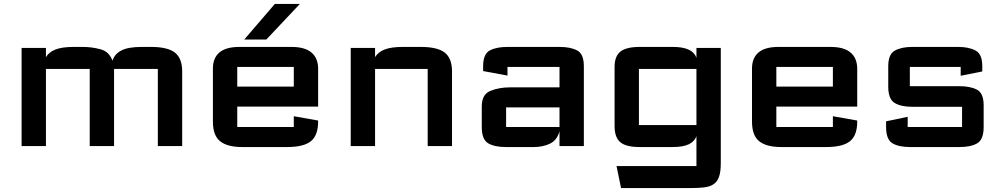

<svg xmlns="http://www.w3.org/2000/svg" viewBox="-20 -744 5102 978"><path d="M90 0V-500H214V-453Q229 -478.5 262.5 -491.8Q296 -505 355 -505H402Q447 -505 491.5 -493.2Q536 -481.5 553 -435Q564 -469.5 598.8 -487.2Q633.5 -505 702 -505H749Q834 -505 871 -476Q908 -447 908 -380V0H784V-393Q784 -393 784 -393Q784 -393 784 -393H561V0H437V-393H214V0Z M1064.5 -125V-395Q1064.5 -448.5 1097.8 -476.8Q1131 -505 1199.5 -505H1464.5Q1533 -505 1566.8 -476.2Q1600.5 -447.5 1600.5 -393V-201H1188.5V-97Q1188.5 -97 1188.5 -97Q1188.5 -97 1188.5 -97H1476.5Q1476.5 -97 1476.5 -97Q1476.5 -97 1476.5 -97V-152L1600.5 -130V-125Q1600.5 -55 1564 -25Q1527.5 5 1441.5 5H1213.5Q1138 5 1101.2 -24.5Q1064.5 -54 1064.5 -125ZM1188.5 -303H1476.5V-403Q1476.5 -403 1476.5 -403Q1476.5 -403 1476.5 -403H1188.5Q1188.5 -403 1188.5 -403Q1188.5 -403 1188.5 -403ZM1224 -542.5 1380 -724H1507.5L1336.5 -542.5Z M1766.5 0V-500H1890.5V-453Q1905.5 -478.5 1939 -491.8Q1972.5 -505 2031.5 -505H2123.5Q2208.5 -505 2245.5 -476Q2282.5 -447 2282.5 -380V0H2158.5V-393Q2158.5 -393 2158.5 -393Q2158.5 -393 2158.5 -393H1890.5V0Z M2557 5Q2499 5 2466.5 -14.2Q2434 -33.5 2434 -97V-202Q2434 -263.5 2478.2 -281.2Q2522.5 -299 2577 -299H2830V-403Q2830 -403 2830 -403Q2830 -403 2830 -403H2565Q2565 -403 2565 -403Q2565 -403 2565 -403V-359L2441 -382V-407Q2441 -469 2475 -487Q2509 -505 2564 -505H2831Q2886 -505 2920 -487Q2954 -469 2954 -407V0H2830V-75Q2817 -29 2780.8 -12Q2744.5 5 2699 5ZM2558 -97Q2558 -97 2558 -97Q2558 -97 2558 -97H2830V-197H2558Q2558 -197 2558 -197Q2558 -197 2558 -197Z M3234.5 -107Q3234.5 -107 3234.5 -107Q3234.5 -107 3234.5 -107H3527.5V-393H3234.5Q3234.5 -393 3234.5 -393Q3234.5 -393 3234.5 -393ZM3143.5 214 3120.5 102H3527.5Q3527.5 102 3527.5 102Q3527.5 102 3527.5 102V-50Q3517 -22 3487.2 -8.5Q3457.5 5 3407.5 5H3238.5Q3169 5 3139.8 -19.5Q3110.5 -44 3110.5 -102V-403Q3110.5 -457.5 3140.2 -481.2Q3170 -505 3238.5 -505H3407.5Q3457.5 -505 3487.2 -491.5Q3517 -478 3527.5 -450V-500H3651.5V87Q3651.5 130.5 3642.8 155.8Q3634 181 3615.2 194Q3596.5 207 3566.8 210.5Q3537 214 3494.5 214Z M3810.5 -125V-395Q3810.5 -448.5 3843.8 -476.8Q3877 -505 3945.5 -505H4210.5Q4279 -505 4312.8 -476.2Q4346.5 -447.5 4346.5 -393V-201H3934.5V-97Q3934.5 -97 3934.5 -97Q3934.5 -97 3934.5 -97H4222.5Q4222.5 -97 4222.5 -97Q4222.5 -97 4222.5 -97V-152L4346.5 -130V-125Q4346.5 -55 4310 -25Q4273.5 5 4187.5 5H3959.5Q3884 5 3847.2 -24.5Q3810.5 -54 3810.5 -125ZM3934.5 -303H4222.5V-403Q4222.5 -403 4222.5 -403Q4222.5 -403 4222.5 -403H3934.5Q3934.5 -403 3934.5 -403Q3934.5 -403 3934.5 -403Z M4493.5 -126 4603.5 -149V-97Q4603.5 -97 4603.5 -97Q4603.5 -97 4603.5 -97H4880.5Q4880.5 -97 4880.5 -97Q4880.5 -97 4880.5 -97V-200Q4880.5 -200 4880.5 -200Q4880.5 -200 4880.5 -200H4626.5Q4569 -200 4536.8 -219.8Q4504.5 -239.5 4504.5 -303V-407Q4504.5 -468 4538.5 -486.5Q4572.5 -505 4626.5 -505H4860.5Q4915.5 -505 4949.5 -486.5Q4983.5 -468 4983.5 -407V-380L4873.5 -358V-403Q4873.5 -403 4873.5 -403Q4873.5 -403 4873.5 -403H4614.5Q4614.5 -403 4614.5 -403Q4614.5 -403 4614.5 -403V-305Q4614.5 -305 4614.5 -305Q4614.5 -305 4614.5 -305H4867.5Q4922.5 -305 4956.5 -287.2Q4990.5 -269.5 4990.5 -207V-97Q4990.5 -33.5 4958 -14.2Q4925.5 5 4867.5 5H4615.5Q4558 5 4525.8 -14.2Q4493.5 -33.5 4493.5 -97Z"/></svg>

Font: Science Gothic
Style: Regular
Weight: 400
Designer: Thomas Phinney, Vassil Kateliev, Brandon Buerkle
Foundry: Font Detective LLC
Version: Version 1.018